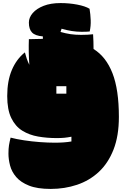

<svg xmlns="http://www.w3.org/2000/svg" viewBox="-20 -906 815 1250"><path d="M310 324Q223 324 169 302.5Q115 281 85.5 246.5Q56 212 45.5 171.5Q35 131 35 94Q35 62 38.5 40Q42 18 49 -10Q87 0 136.5 7.5Q186 15 238.5 19Q291 23 337 23Q400 23 445 15Q445 -2 445 -16Q420 -11 398.5 -9Q377 -7 349 -7Q286 -7 228.5 -17Q171 -27 125.5 -55Q80 -83 53.5 -137.5Q27 -192 27 -281Q27 -379 57 -450Q87 -521 142 -565Q147 -545 154 -524.5Q161 -504 171 -484Q165 -569 168 -651L259 -653V-669Q209 -673 188.5 -694.5Q168 -716 168 -759Q168 -792 193 -821Q218 -850 264 -868Q310 -886 374 -886Q431 -886 483 -876Q535 -866 563 -849Q569 -813 570.5 -775Q572 -737 564 -701Q554 -700 542 -699.5Q530 -699 511 -699Q449 -699 381 -719L374 -698Q409 -688 440 -683.5Q471 -679 508 -679Q531 -679 549.5 -680Q568 -681 586 -683Q589 -638 589 -587Q670 -537 712 -430Q754 -323 754 -145Q754 -21 719 68Q684 157 623 213.5Q562 270 481.5 297Q401 324 310 324ZM347 -296H412V-345H347Z"/></svg>

Font: Oi
Style: Regular
Weight: 400
Designer: Kostas Bartsokas, Mohamad Dakak
Foundry: Foundry5
Version: Version 4.000